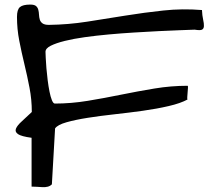

<svg xmlns="http://www.w3.org/2000/svg" viewBox="-20 -793 905 822"><path d="M115.2 -203.1Q71.3 -209 57.1 -218.8Q43 -228.5 48.3 -242.2Q53.7 -255.9 73.2 -273.4Q92.8 -291 116.2 -313.5Q116.2 -366.2 106.4 -417Q96.7 -467.8 84.5 -518.1Q72.3 -568.4 62.5 -618.7Q52.7 -668.9 52.7 -720.7Q52.7 -752 65.4 -762.7Q78.1 -773.4 109.4 -773.4Q127 -773.4 134.3 -767.1Q141.6 -760.7 144 -751Q146.5 -741.2 147 -730Q147.5 -718.8 150.4 -709Q153.3 -699.2 162.1 -692.9Q170.9 -686.5 189.5 -686.5Q271.5 -687.5 353 -700.2Q434.6 -712.9 516.1 -726.1Q597.7 -739.3 679.2 -748Q760.7 -756.8 844.7 -750Q845.7 -726.6 849.6 -709.5Q853.5 -692.4 853 -681.2Q852.5 -669.9 844.7 -666Q836.9 -662.1 813.5 -666Q789.1 -665 748.5 -663.6Q708 -662.1 658.7 -659.7Q609.4 -657.2 554.2 -653.8Q499 -650.4 445.3 -645.5Q391.6 -640.6 342.8 -633.8Q293.9 -627 256.8 -617.7Q219.7 -608.4 197.3 -597.2Q174.8 -585.9 174.8 -571.3Q174.8 -564.5 175.8 -544.9Q176.8 -525.4 178.7 -501Q180.7 -476.6 184.1 -449.7Q187.5 -422.9 191.9 -400.9Q196.3 -378.9 202.1 -364.3Q208 -349.6 214.8 -349.6Q284.2 -349.6 355.5 -361.3Q426.8 -373 498.5 -387.7Q570.3 -402.3 641.6 -414.1Q712.9 -425.8 783.2 -425.8Q785.2 -425.8 784.7 -417Q784.2 -408.2 783.2 -397Q782.2 -385.7 781.7 -376.5Q781.2 -367.2 783.2 -367.2Q752.9 -350.6 702.1 -338.9Q651.4 -327.1 591.8 -318.8Q532.2 -310.5 470.2 -303.7Q408.2 -296.9 355.5 -288.6Q302.7 -280.3 264.6 -269.5Q226.6 -258.8 215.8 -243.2L202.1 -3.9Q194.3 3.9 184.1 6.3Q173.8 8.8 162.6 8.3Q151.4 7.8 139.2 6.8Q127 5.9 115.2 5.9V-203.1Z"/></svg>

Font: Architects Daughter-petzku
Style: Regular
Weight: 400
Designer: Kimberly Geswein
Foundry: Kimberly Geswein
Version: Version 1.000 2010 initial release